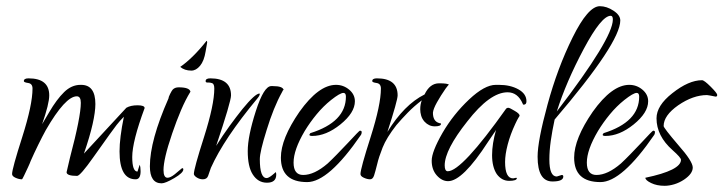

<svg xmlns="http://www.w3.org/2000/svg" viewBox="-20 -577 2336 620"><path d="M51 2Q41 2 30 -3Q19 -8 19 -15Q19 -32 52 -135Q85 -239 85 -291Q85 -307 71 -309Q57 -311 57 -315Q57 -324 72 -324Q139 -324 139 -269Q139 -242 116 -176L139 -215Q163 -256 187 -279.5Q211 -303 240 -303H242Q288 -303 288 -241Q288 -216 279 -176Q270 -136 251 -81L388 -229Q402 -237 424 -237Q447 -237 447 -228Q407 -120 407 -70Q407 -23 424 -23L431 -45Q434 -38 434 -24Q434 2 418 2Q366 2 366 -88Q366 -110 369.5 -138Q373 -166 380 -200Q367 -187 356.5 -173.5Q346 -160 334 -143L282 -70Q239 -9 229 -9Q195 -9 195 -21Q195 -22 206 -68Q241 -200 241 -245Q241 -266 228 -266Q191 -266 128 -157Q117 -137 103.5 -109.5Q90 -82 79 -57Q77 -51 70.5 -37Q64 -23 58 -10.5Q52 2 51 2Z M598 -349Q576 -349 562 -361Q581 -374 602.5 -395Q624 -416 647 -445Q649 -445 649 -440L644 -411Q639 -380 626 -364.5Q613 -349 598 -349ZM502 15Q464 15 464 -40Q464 -123 524 -259Q524 -263 529.5 -274Q535 -285 538 -288Q545 -295 557 -295Q592 -295 595 -281Q579 -255 564.5 -221Q550 -187 536 -146Q521 -102 514.5 -73.5Q508 -45 508 -28Q508 -3 521 -3Q530 -3 544 -14Q555 -23 559.5 -27Q564 -31 568 -34Q572 -34 572 -30Q572 -19 543 -2Q514 15 502 15Z M635 2Q625 2 616 -3.5Q607 -9 606 -15Q606 -32 639 -135Q672 -239 672 -291Q672 -306 665 -308.5Q658 -311 651 -310.5Q644 -310 644 -315Q644 -324 659 -324Q726 -324 726 -269Q726 -249 678 -106Q700 -141 721.5 -170.5Q743 -200 763 -225Q804 -275 818 -275Q818 -275 818.5 -274.5Q819 -274 819 -273Q819 -272 817.5 -268.5Q816 -265 811 -259Q703 -129 661 -35L652 -9Q648 2 635 2ZM842 13Q813 13 796 -14Q780 -39 780 -89Q780 -137 806 -218Q832 -299 856 -299H861Q894 -299 896 -286Q894 -288 891 -280Q877 -255 864.5 -224Q852 -193 841 -157Q819 -87 819 -63Q819 -2 841 -2Q847 -2 858.5 -11Q870 -20 869 -21Q872 -21 872 -13Q872 13 842 13Z M972 11Q887 11 887 -68Q887 -129 947 -216Q1009 -303 1065 -303Q1089 -303 1107.5 -287.5Q1126 -272 1126 -250Q1126 -213 1079 -175Q1033 -138 988 -138Q979 -138 979 -142L982 -147Q1097 -183 1097 -265Q1097 -277 1089 -277Q1078 -277 1049 -254Q1024 -234 1002.5 -208Q981 -182 964 -154Q928 -93 928 -52Q928 -12 959 -12Q995 -12 1038 -49Q1052 -62 1068 -78.5Q1084 -95 1103 -115Q1140 -155 1142 -155Q1148 -155 1148 -150.5Q1148 -146 1146 -142Q1041 11 972 11Z M1175 2Q1166 2 1155 -3Q1144 -8 1144 -15Q1144 -32 1177 -135Q1210 -239 1210 -291Q1210 -307 1196 -309Q1182 -311 1182 -315Q1182 -324 1197 -324Q1264 -324 1264 -269Q1264 -253 1231 -151Q1285 -239 1351 -272Q1368 -308 1398 -308Q1427 -308 1430 -303Q1429 -304 1426 -300Q1423 -296 1419 -291Q1403 -268 1391 -246.5Q1379 -225 1378 -213Q1378 -186 1397 -180Q1399 -179 1401.5 -179Q1404 -179 1404 -177Q1404 -169 1384 -169Q1365 -169 1351 -184Q1343 -193 1340 -203.5Q1337 -214 1337 -224Q1337 -240 1342 -253Q1317 -234 1297 -213.5Q1277 -193 1260 -173Q1228 -132 1215.5 -100.5Q1203 -69 1198 -47Q1192 -23 1188 -10.5Q1184 2 1175 2Z M1427 8Q1407 8 1390.5 -10.5Q1374 -29 1374 -58Q1374 -87 1409 -148Q1444 -208 1495 -256Q1545 -303 1581 -303H1591Q1628 -303 1654 -288.5Q1680 -274 1680 -250Q1680 -239 1671 -239Q1668 -239 1668 -242Q1652 -279 1619 -279Q1562 -279 1489 -185Q1416 -93 1416 -43Q1416 -24 1426 -24Q1471 -24 1615 -227Q1615 -227 1615 -227Q1614 -226 1616.5 -227.5Q1619 -229 1621 -229Q1626 -229 1642 -219Q1658 -210 1658 -203Q1658 -203 1654 -196.5Q1650 -190 1644 -177Q1628 -143 1619.5 -110.5Q1611 -78 1611 -54Q1611 -1 1637 -1L1647 -3L1649 -2Q1649 7 1624 7Q1600 7 1584 -15Q1569 -38 1569 -76Q1569 -113 1582 -158Q1581 -155 1575 -147Q1569 -139 1556 -119Q1474 8 1427 8Z M1764 9Q1716 9 1716 -71Q1716 -122 1748 -239Q1780 -357 1829 -456Q1879 -557 1917 -557Q1939 -557 1961 -542.5Q1983 -528 1983 -511Q1983 -439 1771 -191Q1763 -154 1758.5 -122Q1754 -90 1754 -62Q1754 -7 1778 -7L1794 -12Q1799 -12 1799 -7Q1799 9 1764 9ZM1778 -217Q1959 -453 1959 -514Q1959 -526 1952 -526Q1922 -526 1865 -419Q1808 -312 1778 -217Z M1919 11Q1834 11 1834 -68Q1834 -129 1894 -216Q1956 -303 2012 -303Q2036 -303 2054.5 -287.5Q2073 -272 2073 -250Q2073 -213 2026 -175Q1980 -138 1935 -138Q1926 -138 1926 -142L1929 -147Q2044 -183 2044 -265Q2044 -277 2036 -277Q2025 -277 1996 -254Q1971 -234 1949.5 -208Q1928 -182 1911 -154Q1875 -93 1875 -52Q1875 -12 1906 -12Q1942 -12 1985 -49Q1999 -62 2015 -78.5Q2031 -95 2050 -115Q2087 -155 2089 -155Q2095 -155 2095 -150.5Q2095 -146 2093 -142Q1988 11 1919 11Z M2126 23Q2101 23 2082.5 14Q2064 5 2064 -3Q2179 -27 2179 -61Q2179 -68 2152 -92Q2100 -138 2100 -195Q2100 -236 2151 -276Q2204 -318 2247 -318Q2254 -318 2275 -297Q2296 -276 2296 -270.5Q2296 -265 2291 -265Q2280 -267 2273 -268.5Q2266 -270 2263 -270Q2218 -270 2170 -237Q2123 -204 2123 -170Q2123 -164 2170 -109Q2217 -56 2217 -36Q2217 -16 2189 3Q2174 13 2157.5 18Q2141 23 2126 23Z"/></svg>

Font: Qwigley
Style: Regular
Weight: 400
Designer: Robert E. Leuschke
Foundry: Robert E. Leuschke
Version: Version 1.010; ttfautohint (v1.8.3)